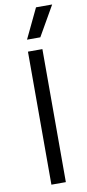

<svg xmlns="http://www.w3.org/2000/svg" viewBox="-101 -957 453 995"><g transform="rotate(-10 125.5 -459.5)"><path d="M85 -700H161V0H85ZM166 -919H251L161 -762H91Z"/></g></svg>

Font: Chakra Petch
Style: Regular
Weight: 400
Designer: Katatrad Aksorn Co.,Ltd.
Foundry: Cadson Demak Co.,Ltd.
Version: Version 1.000; ttfautohint (v1.6)